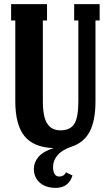

<svg xmlns="http://www.w3.org/2000/svg" viewBox="-20 -700 527 919"><path d="M247.1 199.2Q198.7 199.2 170.4 174.3Q142.1 149.4 142.1 107.9Q142.1 76.7 164.6 50.5Q187 24.4 236.8 8.8Q141.1 5.9 97.2 -48.6Q53.2 -103 53.2 -215.8V-602.1H33.2V-680.2H205.1V-602.1H185.1V-215.8Q185.1 -175.8 190.9 -148.2Q196.8 -120.6 208.5 -105Q220.2 -89.4 235.1 -82.8Q250 -76.2 270 -76.2Q315.4 -76.2 335.2 -106.4Q355 -136.7 355 -215.8V-602.1H335V-680.2H457V-602.1H437V-215.8Q437 -122.6 409.4 -70.3Q381.8 -18.1 325.2 1Q278.3 16.6 256.1 42.2Q233.9 67.9 233.9 99.1Q233.9 120.1 241.2 132.6Q248.5 145 263.2 145Q286.1 145 295.9 125L327.1 140.1Q308.1 199.2 247.1 199.2Z"/></svg>

Font: Margherita Black
Style: Regular
Weight: 900
Designer: James Puckett
Foundry: Dunwich Type Founders
Version: Version 1.008;hotconv 1.0.109;makeotfexe 2.5.65596